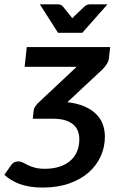

<svg xmlns="http://www.w3.org/2000/svg" viewBox="-52 -702 529 888"><path d="M103.5 -189.9Q104.5 -199.7 109.6 -207.5Q114.7 -215.3 121.1 -222.7L302.7 -393.1H62L71.8 -484.4H457.5L452.1 -435.1Q450.7 -419.4 442.4 -406.7Q434.1 -394 424.3 -383.3L259.8 -229.5Q304.2 -224.1 336.9 -210.4Q369.6 -196.8 391.1 -176Q412.6 -155.3 422.9 -128.2Q433.1 -101.1 433.1 -69.8Q433.1 -22 413.8 20.8Q394.5 63.5 357.9 95.7Q321.3 127.9 267.6 146.7Q213.9 165.5 145 165.5Q112.8 165.5 86.2 161.1Q59.6 156.7 38.1 148.7Q16.6 140.6 -0.7 129.9Q-18.1 119.1 -31.7 106.4L0 61Q12.2 44.4 32.2 44.4Q43.9 44.4 53.7 49.8Q63.5 55.2 76.7 61.5Q89.8 67.9 108.4 73.2Q127 78.6 155.8 78.6Q192.4 78.6 221.7 69.3Q251 60.1 271.7 42.7Q292.5 25.4 303.7 0Q314.9 -25.4 314.9 -57.6Q314.9 -78.6 308.1 -96.2Q301.3 -113.8 286.6 -126.2Q272 -138.7 249 -145.8Q226.1 -152.8 193.8 -152.8H99.6ZM132.3 -682.1H214.8Q221.7 -682.1 228 -679.7Q234.4 -677.2 237.3 -673.8L273.4 -629.4Q275.4 -627 277.6 -624Q279.8 -621.1 282.2 -617.7L293.9 -629.4L340.8 -673.8Q344.2 -677.2 351.3 -679.7Q358.4 -682.1 365.7 -682.1H445.3L328.6 -550.3H216.3Z"/></svg>

Font: Carlito
Style: Bold Italic
Weight: 700
Italic angle: -7°
Designer: Lukasz Dziedzic
Foundry: tyPoland Lukasz Dziedzic
Version: Version 1.104